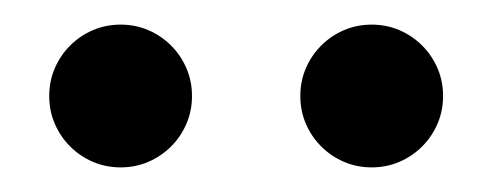

<svg xmlns="http://www.w3.org/2000/svg" viewBox="-20 -738 400 156"><path d="M78 -602Q66 -602 55.5 -606.5Q45 -611 37 -619Q29 -627 24.5 -637.5Q20 -648 20 -660Q20 -672 24.5 -682.5Q29 -693 37 -701Q45 -709 55.5 -713.5Q66 -718 78 -718Q90 -718 100.5 -713.5Q111 -709 119 -701Q127 -693 131.5 -682.5Q136 -672 136 -660Q136 -648 131.5 -637.5Q127 -627 119 -619Q111 -611 100.5 -606.5Q90 -602 78 -602ZM282 -602Q270 -602 259.5 -606.5Q249 -611 241 -619Q233 -627 228.5 -637.5Q224 -648 224 -660Q224 -672 228.5 -682.5Q233 -693 241 -701Q249 -709 259.5 -713.5Q270 -718 282 -718Q294 -718 304.5 -713.5Q315 -709 323 -701Q331 -693 335.5 -682.5Q340 -672 340 -660Q340 -648 335.5 -637.5Q331 -627 323 -619Q315 -611 304.5 -606.5Q294 -602 282 -602Z"/></svg>

Font: Golos Text VF
Style: Regular
Weight: 400
Designer: A.Korolkova, Vitaly Kuzmin
Foundry: ParaType Ltd
Version: Version 2.003